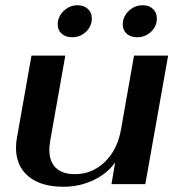

<svg xmlns="http://www.w3.org/2000/svg" viewBox="-20 -702 686 732"><path d="M41 -139Q41 -160 45 -179L100 -490H229L172 -169Q168 -143 168 -132Q168 -86 193 -62Q218 -38 266 -38Q332 -38 380.5 -85.5Q429 -133 442 -212L491 -490H621L534 0H405L419 -83Q389 -40 336 -15Q283 10 222 10Q136 10 88.5 -29.5Q41 -69 41 -139ZM200 -609Q200 -638 222.5 -660Q245 -682 276 -682Q300 -682 315 -668Q330 -654 330 -632Q330 -602 308 -581Q286 -560 255 -560Q230 -560 215 -573.5Q200 -587 200 -609ZM448 -609Q448 -638 470.5 -660Q493 -682 524 -682Q548 -682 563 -668Q578 -654 578 -632Q578 -602 556 -581Q534 -560 503 -560Q478 -560 463 -573.5Q448 -587 448 -609Z"/></svg>

Font: Fahkwang SemiBold
Style: Italic
Weight: 600
Italic angle: -10°
Version: Version 1.000; ttfautohint (v1.6)